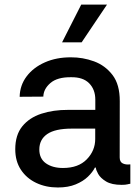

<svg xmlns="http://www.w3.org/2000/svg" viewBox="-20 -802 609 833"><path d="M230.8 11.4Q179 11.4 137.1 -8.5Q95.2 -28.4 70.7 -65.5Q46.2 -102.6 46.2 -154.5Q46.2 -216.3 76.7 -253.9Q107.2 -291.5 159.3 -308.6Q211.3 -325.6 275.6 -325.3H393.5V-369.7Q393.5 -413.7 366.8 -440.7Q340.2 -467.7 288.7 -467Q228.7 -467.7 198.7 -441.8Q168.7 -415.8 168 -382.8L65.3 -382.1Q66.4 -432.2 95.7 -470.9Q125 -509.6 175.1 -531.6Q225.1 -553.6 288 -553.3Q339.1 -553.6 387.8 -535.9Q436.4 -518.1 468.2 -476.6Q500 -435 499.6 -362.9L499.3 -119Q499.3 -99.4 512.6 -93Q525.9 -86.6 544 -88.8H545.5V-4.6Q541.9 -4.6 533.2 -2.3Q524.5 0 507.8 0Q464.5 0 440.2 -14.7Q415.8 -29.5 405.9 -47.4Q396 -65.3 396 -74.2V-74.9H391.7Q382.1 -55.4 361.3 -35.3Q340.6 -15.3 308.2 -2Q275.9 11.4 230.8 11.4ZM253.2 -73.2Q320 -73.2 356.5 -110.8Q393.1 -148.4 393.1 -198.9V-244H291.5Q219.1 -244 184.8 -220.3Q150.6 -196.7 150.6 -153.4Q150.6 -113.6 179.3 -93.4Q208.1 -73.2 253.2 -73.2ZM249.3 -618.3 332.4 -782H444.2L334.2 -618.3Z"/></svg>

Font: Inter Zeller Medium
Style: Regular
Weight: 500
Designer: Rasmus Andersson; Joe Bland
Foundry: zeller
Version: Version 3.015;git-dec3a8cb1